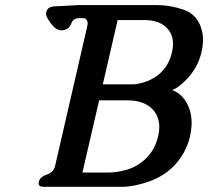

<svg xmlns="http://www.w3.org/2000/svg" viewBox="-20 -715 808 745"><path d="M378.9 -387.7H500.5Q554.2 -393.6 593.8 -424.3Q634.8 -457 647.5 -512.7Q651.4 -529.3 651.4 -544.4Q651.4 -577.6 632.3 -601.1Q603 -637.2 539.6 -637.2H436.5ZM364.7 -325.7 299.8 -45.4H397.9Q431.6 -45.4 467.8 -55.2Q503.9 -64.9 533.7 -88.9Q579.6 -125.5 593.8 -187Q598.1 -205.1 598.1 -221.7Q598.1 -258.3 577.1 -285.2Q544.4 -325.7 473.1 -325.7ZM589.8 -695.3Q640.1 -695.3 691.4 -677.7Q743.2 -660.2 760.3 -606.9Q767.6 -585.9 767.6 -560.5Q767.6 -536.6 760.7 -508.3Q747.1 -453.1 706.5 -409.7Q675.8 -376.5 648.4 -365.2Q694.8 -349.1 715.8 -290Q723.1 -267.1 723.6 -239.7Q723.6 -212.9 716.3 -181.6Q701.2 -121.1 656.7 -73.2Q616.7 -31.2 558.1 -10.7Q499.5 9.8 454.6 9.8H148.4Q129.9 9.8 129.9 -3.9Q129.9 -6.8 130.9 -10.3Q135.3 -28.8 161.6 -37.6Q188 -46.4 193.8 -71.3L318.8 -614.3Q319.8 -619.1 320.3 -623.5Q320.3 -637.2 308.6 -644.5H287.1Q264.2 -644.5 257.3 -625.5Q247.6 -598.1 219.2 -597.2H218.8Q197.3 -597.2 177.2 -624.5Q158.7 -649.9 158.7 -659.7Q158.7 -660.2 158.7 -661.1Q158.7 -665 159.7 -669.4Q165.5 -687 184.6 -689.9L286.6 -695.3H311.5H382.3Z"/></svg>

Font: Caudex
Style: Bold
Weight: 700
Italic angle: -13°
Version: Version 1.04